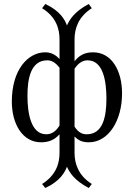

<svg xmlns="http://www.w3.org/2000/svg" viewBox="-20 -700 668 958"><path d="M211 -30C133 -30 117 -138 117 -222C117 -309 134 -399 216 -399C237 -399 256 -389 277 -362V-74C259 -44 237 -30 211 -30ZM417 -399C496 -399 511 -292 511 -208C511 -121 495 -30 413 -30C393 -30 373 -36 352 -68V-357C373 -389 396 -399 417 -399ZM352 63V-19C373 3 394 10 423 10C522 10 589 -99 589 -234C589 -345 539 -439 444 -439C399 -439 373 -421 352 -394V-504C352 -556 370 -616 438 -659L423 -680C350 -642 327 -601 314 -573C304 -601 280 -646 206 -680L190 -659C260 -616 277 -556 277 -504V-405C259 -426 235 -439 206 -439C120 -439 39 -353 39 -193C39 -85 90 10 185 10C223 10 252 -2 277 -30V63C277 115 260 174 190 218L206 238C280 204 304 159 314 132C327 160 350 200 423 238L438 218C370 175 352 115 352 63Z"/></svg>

Font: Libertinus Serif Display
Style: Regular
Weight: 400
Designer: Philipp H. Poll
Foundry: Khaled Hosny
Version: Version 6.1